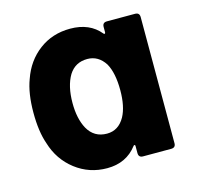

<svg xmlns="http://www.w3.org/2000/svg" viewBox="-84 -610 723 706"><g transform="rotate(-15 277.5 -257.5)"><path d="M379 -514H486Q503 -514 503 -497V-17Q503 0 486 0H379Q362 0 362 -17V-44Q362 -48 359.5 -48.5Q357 -49 355 -46Q314 8 241 8Q173 8 120.5 -32.5Q68 -73 48 -139Q31 -187 31 -259Q31 -333 50 -383Q72 -447 122.5 -485Q173 -523 241 -523Q315 -523 355 -474Q357 -471 359.5 -472Q362 -473 362 -477V-497Q362 -514 379 -514ZM361 -257Q361 -323 340 -360Q315 -399 273 -399Q227 -399 203 -361Q179 -321 179 -256Q179 -197 200 -158Q224 -115 273 -115Q317 -115 341 -158Q361 -195 361 -257Z"/></g></svg>

Font: Barlow
Style: Bold
Weight: 700
Designer: Jeremy Tribby
Foundry: Jeremy Tribby
Version: Version 1.101 August 23, 2024